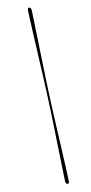

<svg xmlns="http://www.w3.org/2000/svg" viewBox="-64 -814 499 1051"><g transform="rotate(-5 186.0 -288.5)"><path d="M196.2 -285.4Q201.6 -246.2 208.5 -186.2Q215.4 -126.2 223.1 -58.2Q230.8 9.7 238.1 73.8Q245.3 137.9 251 185.2Q253.7 201.1 263.4 200.9Q273.5 200.9 271.5 185.8Q267.8 153.6 261.2 106.7Q254.6 59.9 247.1 5.8Q239.7 -48.2 232 -102.4Q224.3 -156.5 217.7 -204.1Q211.1 -251.8 207.1 -284.6Q202.9 -318.6 197 -366.8Q191.2 -414.9 184.9 -470.1Q178.7 -525.4 172.3 -580.1Q165.9 -634.9 160.4 -682.6Q154.9 -730.4 150.9 -763.2Q148.4 -778.5 138.3 -778.4Q129.8 -778.4 130.1 -763.3Q136.6 -715.2 145.5 -650Q154.5 -584.7 164.4 -515.4Q174.3 -446.1 182.8 -385.3Q191.2 -324.5 196.2 -285.4Z"/></g></svg>

Font: Fraunces 144pt S000
Style: Italic
Weight: 400
Italic angle: -16°
Version: Version 1.000; ttfautohint (v1.8.3)